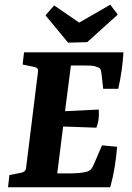

<svg xmlns="http://www.w3.org/2000/svg" viewBox="-20 -795 561 815"><path d="M418 -418 411 -481Q410 -494 406.5 -500.5Q403 -507 391 -511Q379 -516 363.5 -516.5Q348 -517 334 -517H281L256 -323L399 -330Q401 -311 398.5 -290.5Q396 -270 389 -253L248 -258L223 -59H278Q300 -59 319 -61Q338 -63 351 -67Q362 -71 368 -78.5Q374 -86 379 -99L413 -178L477 -172Q474 -131 467 -87.5Q460 -44 448 0H14L20 -52L67 -61Q78 -63 84 -68Q90 -73 91 -85L141 -488Q143 -501 137.5 -505.5Q132 -510 120 -512L76 -521L82 -573H504Q502 -537 496.5 -497.5Q491 -458 482 -418ZM480 -733 350 -616 269 -614 173 -730 210 -772 316 -699 448 -775Z"/></svg>

Font: Rasa
Style: Italic
Weight: 400
Italic angle: -7.10001°
Designer: Anna Giedrys (Yrsa+Rasa design), David Brezina (Yrsa art-direction, Rasa art-direction, design)
Foundry: Rosetta Type Foundry
Version: Version 2.004